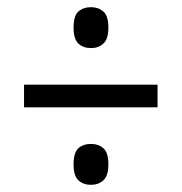

<svg xmlns="http://www.w3.org/2000/svg" viewBox="-20 -625 506 535"><path d="M234 -491Q212 -491 198.5 -503.5Q185 -516 185 -548Q185 -581 198.5 -593Q212 -605 234 -605Q254 -605 268 -593Q282 -581 282 -548Q282 -516 268 -503.5Q254 -491 234 -491ZM47 -326V-389H419V-326ZM234 -110Q212 -110 198.5 -122.5Q185 -135 185 -167Q185 -200 198.5 -212Q212 -224 234 -224Q254 -224 268 -212Q282 -200 282 -167Q282 -135 268 -122.5Q254 -110 234 -110Z"/></svg>

Font: Noto Serif Myanmar Cond SemBd
Style: Regular
Weight: 600
Width: 3
Designer: Ben Mitchell and the Monotype Design Team
Foundry: Monotype Imaging Inc.
Version: Version 2.106; ttfautohint (v1.8.4.7-5d5b)